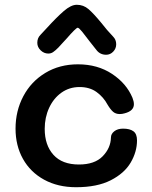

<svg xmlns="http://www.w3.org/2000/svg" viewBox="-20 -783 635 803"><path d="M45 -245Q45 -319 77.5 -380.5Q110 -442 169.5 -478Q229 -514 306 -514Q388 -514 448.5 -474Q509 -434 534 -374Q540 -359 540 -347Q540 -319 501 -309Q491 -306 481 -306Q464 -306 453 -315.5Q442 -325 430 -345Q413 -377 384 -398Q355 -419 313 -419Q270 -419 237 -395.5Q204 -372 185.5 -332Q167 -292 167 -244Q167 -176 203.5 -135.5Q240 -95 310 -95Q376 -95 409.5 -129.5Q443 -164 444 -208Q444 -223 458 -234Q472 -245 495 -245Q523 -245 538 -234Q553 -223 553 -196Q553 -148 526.5 -103Q500 -58 443 -29Q386 0 298 0Q222 0 164.5 -31.5Q107 -63 76 -118.5Q45 -174 45 -245ZM384 -573 354 -611Q337 -634 323.5 -650.5Q310 -667 305 -667Q298 -667 258 -621Q248 -611 240 -601.5Q232 -592 224 -584Q211 -571 202 -565Q193 -559 182 -559Q164 -559 150 -572.5Q136 -586 136 -604Q136 -624 149 -637L176 -666Q216 -710 246.5 -736.5Q277 -763 301 -763Q329 -763 350 -745Q371 -727 404 -687Q427 -657 453 -630Q466 -617 466 -598Q466 -580 453.5 -567Q441 -554 424 -554Q399 -554 384 -573Z"/></svg>

Font: Mali SemiBold
Style: Regular
Weight: 600
Designer: Kitiyaporn Chalermlarp | Katatrad Aksorn Co.,Ltd.
Foundry: Cadson Demak Co.,Ltd.
Version: Version 1.000; ttfautohint (v1.6)